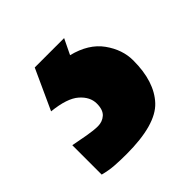

<svg xmlns="http://www.w3.org/2000/svg" viewBox="-139 -62 365 365"><g transform="rotate(-45 43.0 120.0)"><path d="M141 123Q141 180 113 210Q85 240 6 240Q-11 240 -25.5 239Q-40 238 -55 234V155Q-40 158 -23 161Q-6 164 5 164Q17 164 25.5 156.5Q34 149 34 132Q34 114 17.5 99.5Q1 85 -38 81L-1 0H78L63 31Q103 41 122 67.5Q141 94 141 123Z"/></g></svg>

Font: Noto Sans Gujarati ExtraCondensed
Style: Bold
Weight: 700
Width: 2
Designer: Jelle Bosma - Monotype Design Team, Universal Thirst
Foundry: Monotype Imaging Inc.
Version: Version 2.106; ttfautohint (v1.8.4.7-5d5b)